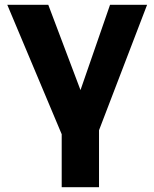

<svg xmlns="http://www.w3.org/2000/svg" viewBox="-20 -550 640 796"><path d="M390.5 226.2V-10L589.8 -530H436.2L313.7 -176.5L180.2 -530H10.2L235.8 6.5V226.2Z"/></svg>

Font: Golos Text VF
Style: Regular
Weight: 400
Designer: A.Korolkova, Vitaly Kuzmin
Foundry: ParaType Ltd
Version: Version 2.005